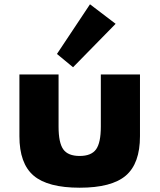

<svg xmlns="http://www.w3.org/2000/svg" viewBox="-20 -859 744 895"><path d="M351.5 16Q500.5 16 566.5 -40.5Q632.5 -97 632.5 -224V-512H450V-269Q450 -193.5 427.8 -162.8Q405.5 -132 351.5 -132Q297 -132 275 -162.8Q253 -193.5 253 -269V-512H70.5V-224Q70.5 -97 136.5 -40.5Q202.5 16 351.5 16ZM320.5 -545.5 519 -748 399.5 -839 245.5 -607.5Z"/></svg>

Font: Spartan ExtraBold
Style: Regular
Weight: 800
Designer: Matt Bailey, Mirko Velimirovic
Foundry: Matt Bailey
Version: Version 1.003; ttfautohint (v1.8.3)